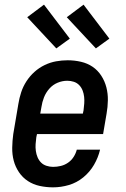

<svg xmlns="http://www.w3.org/2000/svg" viewBox="-20 -797 540 825"><path d="M208 8Q179 8 151 2Q123 -4 100 -19Q77 -34 61.5 -57Q46 -80 39 -106.5Q32 -133 32.5 -162.5Q33 -192 37 -221L59 -351Q63 -376 71 -400.5Q79 -425 93.5 -447.5Q108 -470 128 -488Q148 -506 172 -517.5Q196 -529 221 -533.5Q246 -538 271 -538Q300 -538 328 -531.5Q356 -525 378 -510Q400 -495 415 -472Q430 -449 437 -422Q444 -395 443.5 -366Q443 -337 438 -309L423 -221H139L136 -207Q134 -192 133 -177.5Q132 -163 134 -148.5Q136 -134 141.5 -121Q147 -108 156.5 -98.5Q166 -89 180 -84.5Q194 -80 208 -80Q225 -80 241.5 -84Q258 -88 272.5 -98Q287 -108 296.5 -123Q306 -138 310 -154H410Q402 -120 384 -89Q366 -58 338 -35Q310 -12 276 -2Q242 8 208 8ZM336 -309 339 -323Q341 -338 342 -352.5Q343 -367 341.5 -381Q340 -395 335 -408Q330 -421 320.5 -431Q311 -441 297.5 -445.5Q284 -450 269 -450Q248 -450 227.5 -441.5Q207 -433 192 -416Q177 -399 169 -378.5Q161 -358 158 -337L153 -309ZM392 -589 267 -723 339 -777 450 -631ZM222 -589 97 -723 169 -777 280 -631Z"/></svg>

Font: Iosevka Curly Slab SmBdObl
Style: Regular
Weight: 600
Italic angle: -9°
Monospace: yes
Designer: Belleve Invis
Foundry: Belleve Invis
Version: Version 11.0.0; ttfautohint (v1.8.3)